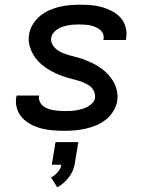

<svg xmlns="http://www.w3.org/2000/svg" viewBox="-20 -548 640 816"><path d="M254 8Q229 8 204.5 6Q180 4 156.5 -2Q133 -8 112 -19Q91 -30 75 -47Q59 -64 52 -87Q45 -110 49 -135Q50 -137 50 -138.5Q50 -140 51 -142H146Q146 -141 146 -140.5Q146 -140 146 -139Q144 -127 149 -116Q154 -105 162.5 -98Q171 -91 182.5 -86.5Q194 -82 205.5 -80Q217 -78 229.5 -77Q242 -76 254 -76Q266 -76 278.5 -76.5Q291 -77 303 -79Q315 -81 327.5 -84.5Q340 -88 351.5 -94Q363 -100 372.5 -110Q382 -120 384 -132Q385 -144 381.5 -154.5Q378 -165 371 -173.5Q364 -182 354.5 -187.5Q345 -193 334.5 -197.5Q324 -202 313.5 -205Q303 -208 292 -211H291Q267 -217 243.5 -225.5Q220 -234 198.5 -245.5Q177 -257 158.5 -272.5Q140 -288 126.5 -308Q113 -328 106 -352.5Q99 -377 104 -403Q107 -424 119.5 -444.5Q132 -465 150 -480Q168 -495 189.5 -504.5Q211 -514 232.5 -519Q254 -524 276 -526Q298 -528 320 -528Q344 -528 368 -526Q392 -524 414.5 -517.5Q437 -511 457.5 -500Q478 -489 493 -472Q508 -455 514 -432Q520 -409 516 -385Q516 -383 515.5 -381.5Q515 -380 515 -378H419Q419 -379 419.5 -379.5Q420 -380 420 -381Q422 -393 418 -403.5Q414 -414 405.5 -421Q397 -428 387 -432.5Q377 -437 366 -439.5Q355 -442 343 -443Q331 -444 320 -444Q308 -444 296.5 -443.5Q285 -443 273 -441Q261 -439 249.5 -435.5Q238 -432 227.5 -426Q217 -420 208.5 -410Q200 -400 198 -388Q195 -372 203 -358.5Q211 -345 223 -336Q235 -327 249.5 -321.5Q264 -316 279 -312Q294 -308 309 -304Q324 -300 338.5 -294.5Q353 -289 367 -282.5Q381 -276 394 -268Q407 -260 418.5 -251Q430 -242 440 -231Q450 -220 458.5 -207Q467 -194 472 -179.5Q477 -165 479 -149.5Q481 -134 478 -118Q474 -95 461 -74.5Q448 -54 429 -39Q410 -24 388 -15Q366 -6 343.5 -1Q321 4 298.5 6Q276 8 254 8ZM223 248 197 206Q213 198 225.5 183.5Q238 169 241 152H200L216 56H313L297 152Q294 167 287.5 181Q281 195 271 207.5Q261 220 249 230.5Q237 241 223 248Z"/></svg>

Font: Iosevka SS04 Medium Extended
Style: Italic
Weight: 500
Width: 7
Italic angle: -9°
Monospace: yes
Designer: Belleve Invis
Foundry: Belleve Invis
Version: Version 19.0.0; ttfautohint (v1.8.4)